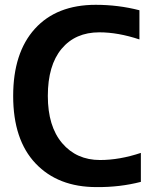

<svg xmlns="http://www.w3.org/2000/svg" viewBox="-20 -760 674 790"><path d="M559.6 -130.9V-11.7Q472.7 10.7 377 9.8Q218.8 9.8 126.5 -87.4Q34.2 -184.6 34.2 -365.2Q34.2 -543 123.5 -641.6Q212.9 -740.2 374 -740.2Q466.8 -740.2 553.7 -717.8V-597.7Q465.8 -627 388.7 -627Q290 -627 233.4 -559.1Q176.8 -491.2 176.8 -365.2Q176.8 -240.2 235.8 -170.9Q294.9 -101.6 391.6 -101.6Q471.7 -101.6 559.6 -130.9Z"/></svg>

Font: Mgen+ 1c bold
Style: Bold
Weight: 700
Designer: [Source Han Sans]
Ryoko NISHIZUKA  (kana & ideographs); Paul D. Hunt (Latin, Greek & Cyrillic); Wenlong ZHANG  (bopomofo
Version: Version 1.059.20150602